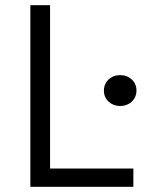

<svg xmlns="http://www.w3.org/2000/svg" viewBox="-20 -720 572 740"><path d="M97 0V-700H173V-70.5H494V0ZM443 -311.5Q417 -311.5 398.8 -328Q380.5 -344.5 380.5 -371Q380.5 -388.5 388.8 -401.8Q397 -415 411.2 -422.8Q425.5 -430.5 443 -430.5Q469.5 -430.5 487.8 -413.8Q506 -397 506 -371Q506 -353.5 497.5 -340Q489 -326.5 474.8 -319Q460.5 -311.5 443 -311.5Z"/></svg>

Font: Geologica Roman ExtraLight
Style: Regular
Weight: 250
Designer: Sindre Bremnes, Frode Helland
Foundry: Monokrom Skriftforlag AS
Version: Version 1.010;gftools[0.9.28]